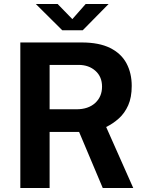

<svg xmlns="http://www.w3.org/2000/svg" viewBox="-20 -934 736 954"><path d="M642 0H490.5L373 -278.5H226.5V0H81V-723H386Q472.5 -723 527.5 -695.5Q582.5 -668 608.5 -619.2Q634.5 -570.5 634.5 -507Q634.5 -450 617 -410.8Q599.5 -371.5 570.5 -345.5Q541.5 -319.5 507.5 -303ZM360 -391Q418.5 -391 452.8 -422.2Q487 -453.5 487 -503.5Q487 -553 454 -582.2Q421 -611.5 370.5 -611.5H226.5V-391ZM289.5 -783.5 158 -914H266.5L339.5 -839L405.5 -914H519.5L391 -783.5Z"/></svg>

Font: Public Sans
Style: Bold
Weight: 700
Designer: The Public Sans project authors (U.S. Web Design System). Libre Franklin designed by Pablo Impallari and Rodrigo Fuenzal
Version: Version 1.008; ttfautohint (v1.8.1) -l 8 -r 50 -G 200 -x 14 